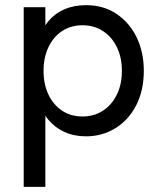

<svg xmlns="http://www.w3.org/2000/svg" viewBox="-20 -521 627 745"><path d="M72 204V-493H156V-346L129 -365Q142 -408 167.5 -438.5Q193 -469 230 -485Q267 -501 314 -501Q381 -501 431.5 -467.5Q482 -434 510 -376.5Q538 -319 538 -246Q538 -169 508 -111.5Q478 -54 427 -23Q376 8 314 8Q267 8 230 -9Q193 -26 168 -56Q143 -86 132 -124L156 -147V204ZM300 -69Q345 -69 379.5 -91.5Q414 -114 433.5 -154Q453 -194 453 -246Q453 -298 433.5 -338Q414 -378 379.5 -400.5Q345 -423 300 -423Q255 -423 221 -400.5Q187 -378 168 -338Q149 -298 149 -246Q149 -194 168 -154Q187 -114 221 -91.5Q255 -69 300 -69Z"/></svg>

Font: Hanken Grotesk
Style: Regular
Weight: 400
Designer: Alfredo Marco Pradil
Foundry: Hanken Design Co.
Version: Version 3.013